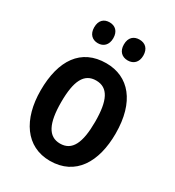

<svg xmlns="http://www.w3.org/2000/svg" viewBox="-180 -843 872 958"><g transform="rotate(30 256.0 -364.0)"><path d="M114 -678C114 -639 137 -618 169 -618C201 -618 224 -639 224 -678C224 -718 201 -738 169 -738C137 -738 114 -719 114 -678ZM285 -678C285 -639 308 -618 341 -618C374 -618 397 -639 397 -678C397 -718 374 -738 341 -738C309 -738 285 -719 285 -678ZM472 -272C472 -454 387 -553 257 -553C112 -553 40 -445 40 -272C40 -106 117 10 255 10C402 10 472 -108 472 -272ZM158 -272C158 -394 187 -453 256 -453C325 -453 354 -394 354 -272C354 -150 325 -90 256 -90C188 -90 158 -151 158 -272Z"/></g></svg>

Font: Noto Sans Sinhala UI Condensed SemiBold
Style: Regular
Weight: 600
Width: 3
Designer: Jelle Bosma - Monotype Design Team
Foundry: Monotype Imaging Inc.
Version: Version 2.006